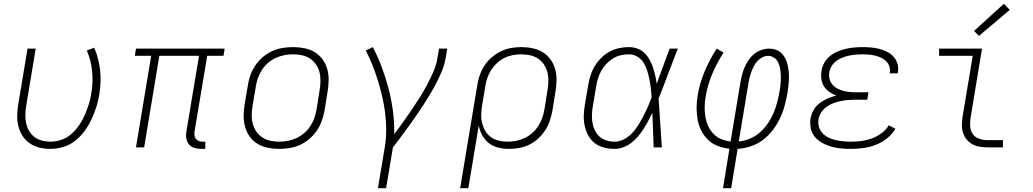

<svg xmlns="http://www.w3.org/2000/svg" viewBox="-20 -776 5440 1011"><path d="M245 8Q215 8 187 1Q159 -6 136.5 -21.5Q114 -37 99 -60Q84 -83 77 -110Q70 -137 70.5 -166.5Q71 -196 76 -226L125 -520H168L118 -219Q114 -196 113.5 -173Q113 -150 117.5 -128Q122 -106 133 -87Q144 -68 161 -55Q178 -42 200 -36Q222 -30 245 -30Q274 -30 303.5 -40Q333 -50 356.5 -71Q380 -92 397.5 -118Q415 -144 427 -172Q439 -200 448 -228.5Q457 -257 461 -286Q471 -345 465 -402.5Q459 -460 437 -510L476 -525Q500 -470 507 -407Q514 -344 503 -280Q498 -247 487.5 -213.5Q477 -180 462 -148Q447 -116 425.5 -86.5Q404 -57 375.5 -34.5Q347 -12 312.5 -2Q278 8 245 8Z M1040 8Q1022 8 1004.5 3Q987 -2 976 -14.5Q965 -27 961.5 -45Q958 -63 961 -81L1028 -482H819L739 0H696L776 -482H690L696 -520H1163L1157 -482H1071L1004 -81Q1003 -71 1004.5 -61Q1006 -51 1012 -44Q1018 -37 1027 -33.5Q1036 -30 1047 -30H1061V8Z M1450 8Q1450 8 1450 8Q1450 8 1450 8H1449Q1419 8 1390 2Q1361 -4 1336.5 -18.5Q1312 -33 1295.5 -56Q1279 -79 1271 -107Q1263 -135 1263 -165Q1263 -195 1268 -226L1285 -326Q1289 -353 1298.5 -380Q1308 -407 1324.5 -431.5Q1341 -456 1364 -475.5Q1387 -495 1413.5 -507Q1440 -519 1468 -523.5Q1496 -528 1524 -528Q1524 -528 1524 -528Q1524 -528 1524 -528Q1554 -528 1583.5 -522Q1613 -516 1637 -501.5Q1661 -487 1678 -464Q1695 -441 1703 -413Q1711 -385 1710.5 -355Q1710 -325 1705 -294L1689 -194Q1684 -167 1674.5 -140Q1665 -113 1648.5 -88.5Q1632 -64 1609 -44.5Q1586 -25 1559.5 -13Q1533 -1 1505 3.5Q1477 8 1450 8ZM1450 -30Q1473 -30 1496.5 -34.5Q1520 -39 1541.5 -49Q1563 -59 1582 -75.5Q1601 -92 1614.5 -112.5Q1628 -133 1635.5 -155.5Q1643 -178 1647 -201L1663 -301Q1667 -325 1667.5 -349Q1668 -373 1662.5 -395.5Q1657 -418 1644 -436.5Q1631 -455 1612.5 -467.5Q1594 -480 1570.5 -485Q1547 -490 1523 -490Q1500 -490 1477 -485.5Q1454 -481 1432 -471Q1410 -461 1391 -444.5Q1372 -428 1359 -407.5Q1346 -387 1338 -364.5Q1330 -342 1327 -319L1310 -219Q1306 -195 1305.5 -171Q1305 -147 1311 -124.5Q1317 -102 1329.5 -83.5Q1342 -65 1361 -52.5Q1380 -40 1403 -35Q1426 -30 1450 -30Z M1970 215 2007 -6Q2014 -52 2013.5 -96.5Q2013 -141 2007.5 -184.5Q2002 -228 1992 -270Q1982 -312 1969.5 -353Q1957 -394 1941 -433.5Q1925 -473 1906 -510L1943 -528Q1970 -477 1990.5 -422Q2011 -367 2026 -309.5Q2041 -252 2049 -192Q2057 -132 2056 -70Q2080 -101 2102.5 -133Q2125 -165 2147 -197Q2169 -229 2189.5 -261.5Q2210 -294 2228 -328Q2246 -362 2261.5 -397Q2277 -432 2283 -468L2292 -520H2335L2326 -468Q2321 -436 2308 -404.5Q2295 -373 2279.5 -342.5Q2264 -312 2246.5 -283Q2229 -254 2210.5 -225Q2192 -196 2172 -167.5Q2152 -139 2132 -111Q2112 -83 2091 -55Q2070 -27 2049 0L2013 215Z M2403 215 2493 -326Q2497 -353 2506 -379.5Q2515 -406 2530.5 -430Q2546 -454 2568.5 -473.5Q2591 -493 2616.5 -505.5Q2642 -518 2669.5 -523Q2697 -528 2724 -528Q2755 -528 2784 -522Q2813 -516 2837 -501.5Q2861 -487 2878 -464Q2895 -441 2903 -413Q2911 -385 2910.5 -355Q2910 -325 2905 -294L2889 -194Q2884 -168 2875.5 -141.5Q2867 -115 2851.5 -91Q2836 -67 2814.5 -47Q2793 -27 2767.5 -14.5Q2742 -2 2714.5 3Q2687 8 2661 8Q2631 8 2603 1Q2575 -6 2554 -22.5Q2533 -39 2519.5 -63.5Q2506 -88 2501 -115L2446 215ZM2653 -30Q2676 -30 2699 -34.5Q2722 -39 2743.5 -49.5Q2765 -60 2783.5 -76.5Q2802 -93 2815 -113.5Q2828 -134 2835.5 -156Q2843 -178 2847 -201L2863 -301Q2867 -325 2867.5 -349Q2868 -373 2862.5 -395Q2857 -417 2844.5 -436Q2832 -455 2813 -467.5Q2794 -480 2771 -485Q2748 -490 2724 -490Q2702 -490 2679 -485.5Q2656 -481 2635 -470.5Q2614 -460 2596 -443Q2578 -426 2565.5 -406Q2553 -386 2545.5 -364Q2538 -342 2535 -319L2519 -223Q2515 -199 2514 -175Q2513 -151 2518.5 -128.5Q2524 -106 2535.5 -86.5Q2547 -67 2565 -54Q2583 -41 2606 -35.5Q2629 -30 2653 -30Z M3217 8Q3188 8 3160.5 1Q3133 -6 3112 -22Q3091 -38 3078 -62Q3065 -86 3059 -113Q3053 -140 3054 -168.5Q3055 -197 3060 -226L3077 -326Q3081 -351 3089 -377Q3097 -403 3111 -426.5Q3125 -450 3144.5 -470Q3164 -490 3188.5 -503.5Q3213 -517 3239.5 -522.5Q3266 -528 3291 -528Q3315 -528 3336.5 -520Q3358 -512 3373.5 -497Q3389 -482 3400 -462.5Q3411 -443 3418 -422Q3425 -401 3430 -379Q3435 -357 3438 -335Q3455 -381 3472 -427.5Q3489 -474 3506 -520H3549Q3523 -454 3498.5 -388Q3474 -322 3448 -257Q3453 -193 3456.5 -128.5Q3460 -64 3465 0H3422Q3420 -46 3418.5 -91.5Q3417 -137 3415 -182Q3405 -161 3393.5 -139.5Q3382 -118 3369 -97.5Q3356 -77 3340 -58Q3324 -39 3304.5 -24Q3285 -9 3262 -0.5Q3239 8 3217 8ZM3217 -30Q3242 -30 3266.5 -43Q3291 -56 3309.5 -76Q3328 -96 3342 -119Q3356 -142 3368.5 -166Q3381 -190 3391.5 -214Q3402 -238 3411 -263Q3410 -287 3407 -311Q3404 -335 3399.5 -358Q3395 -381 3388 -403.5Q3381 -426 3369 -445.5Q3357 -465 3336.5 -477.5Q3316 -490 3291 -490Q3270 -490 3248.5 -485Q3227 -480 3207.5 -468Q3188 -456 3172 -439Q3156 -422 3145.5 -402.5Q3135 -383 3128.5 -362Q3122 -341 3119 -319L3102 -219Q3098 -197 3097 -174.5Q3096 -152 3099.5 -130.5Q3103 -109 3112 -90Q3121 -71 3136.5 -57Q3152 -43 3173 -36.5Q3194 -30 3217 -30Z M3787 215 3821 7Q3789 4 3759.5 -7.5Q3730 -19 3708.5 -39.5Q3687 -60 3673 -87.5Q3659 -115 3653.5 -146Q3648 -177 3648 -209.5Q3648 -242 3654 -275Q3664 -338 3690.5 -400.5Q3717 -463 3754 -520L3790 -499Q3755 -445 3730.5 -387Q3706 -329 3696 -269Q3691 -242 3690.5 -215Q3690 -188 3694 -162.5Q3698 -137 3708.5 -113.5Q3719 -90 3736 -72Q3753 -54 3777 -44Q3801 -34 3827 -31L3879 -343Q3882 -363 3887.5 -383.5Q3893 -404 3901.5 -423Q3910 -442 3922.5 -460.5Q3935 -479 3952 -492.5Q3969 -506 3989.5 -513Q4010 -520 4030 -520Q4049 -520 4066 -514Q4083 -508 4095 -496Q4107 -484 4115 -468.5Q4123 -453 4127 -435.5Q4131 -418 4133 -400Q4135 -382 4134.5 -363.5Q4134 -345 4132 -326.5Q4130 -308 4127 -289Q4121 -255 4112 -221Q4103 -187 4087.5 -154Q4072 -121 4049.5 -91.5Q4027 -62 3997.5 -39.5Q3968 -17 3933 -5.5Q3898 6 3864 8L3830 215ZM3870 -31Q3900 -34 3929 -46Q3958 -58 3981.5 -79Q4005 -100 4023 -126Q4041 -152 4053 -180.5Q4065 -209 4072.5 -238Q4080 -267 4085 -296Q4087 -310 4089 -324.5Q4091 -339 4091.5 -353Q4092 -367 4091.5 -381Q4091 -395 4089 -408.5Q4087 -422 4082.5 -435Q4078 -448 4070.5 -458.5Q4063 -469 4050.5 -475.5Q4038 -482 4024 -482Q4009 -482 3994 -474Q3979 -466 3968 -454Q3957 -442 3949.5 -427.5Q3942 -413 3936.5 -398Q3931 -383 3927 -367.5Q3923 -352 3921 -337Z M4461 8Q4434 8 4407.5 5.5Q4381 3 4356.5 -4Q4332 -11 4309.5 -23.5Q4287 -36 4271 -55Q4255 -74 4249.5 -99.5Q4244 -125 4248 -152Q4252 -175 4264 -196.5Q4276 -218 4296 -233Q4316 -248 4338.5 -257.5Q4361 -267 4384 -273Q4364 -280 4347 -292Q4330 -304 4319 -321Q4308 -338 4305 -359.5Q4302 -381 4306 -403Q4309 -425 4320.5 -445.5Q4332 -466 4350.5 -481Q4369 -496 4390.5 -505Q4412 -514 4434 -519Q4456 -524 4477.5 -526Q4499 -528 4521 -528Q4544 -528 4566.5 -526Q4589 -524 4610.5 -518.5Q4632 -513 4651.5 -503Q4671 -493 4685 -477.5Q4699 -462 4705.5 -440.5Q4712 -419 4708 -396Q4708 -395 4708 -393.5Q4708 -392 4707 -390H4665Q4665 -391 4665 -392Q4665 -393 4666 -395Q4668 -412 4662.5 -427.5Q4657 -443 4646 -454Q4635 -465 4620 -472Q4605 -479 4588.5 -483Q4572 -487 4555 -488.5Q4538 -490 4521 -490Q4504 -490 4486.5 -488.5Q4469 -487 4452 -483.5Q4435 -480 4418 -473.5Q4401 -467 4385.5 -456Q4370 -445 4360 -429.5Q4350 -414 4347 -397Q4344 -378 4348 -361Q4352 -344 4363 -331Q4374 -318 4389 -310Q4404 -302 4421 -297.5Q4438 -293 4455.5 -291.5Q4473 -290 4492 -290H4553L4547 -251H4485Q4466 -251 4446.5 -249.5Q4427 -248 4407.5 -244Q4388 -240 4369 -233Q4350 -226 4333 -214Q4316 -202 4304.5 -184Q4293 -166 4290 -147Q4287 -126 4292.5 -107Q4298 -88 4311.5 -74Q4325 -60 4342.5 -51.5Q4360 -43 4379.5 -38.5Q4399 -34 4419.5 -32Q4440 -30 4461 -30Q4488 -30 4515.5 -33.5Q4543 -37 4569.5 -46.5Q4596 -56 4620.5 -73.5Q4645 -91 4660 -116L4695 -98Q4678 -69 4650 -47Q4622 -25 4590.5 -13Q4559 -1 4526 3.5Q4493 8 4461 8Z M5180 0Q5159 0 5138.5 -3.5Q5118 -7 5100.5 -16.5Q5083 -26 5070.5 -41Q5058 -56 5051.5 -75Q5045 -94 5045 -115.5Q5045 -137 5048 -158L5102 -482H4925V-520H5151L5090 -152Q5087 -129 5089 -107Q5091 -85 5103.5 -68.5Q5116 -52 5137 -45Q5158 -38 5180 -38H5261V0ZM5135 -587 5109 -613 5266 -756 5297 -724Z"/></svg>

Font: Iosevka SS04 XLt Ex
Style: Italic
Weight: 200
Width: 7
Italic angle: -9°
Monospace: yes
Designer: Belleve Invis
Foundry: Belleve Invis
Version: Version 19.0.0; ttfautohint (v1.8.4)